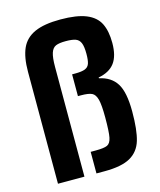

<svg xmlns="http://www.w3.org/2000/svg" viewBox="-112 -831 757 911"><g transform="rotate(-15 266.0 -375.0)"><path d="M271 -750Q352 -750 398 -731Q444 -712 462.5 -674.5Q481 -637 481 -579Q481 -515 455.5 -481Q430 -447 376 -437V-433Q434 -421 461 -378Q488 -335 488 -240Q488 -149 473 -99Q458 -49 415 -24.5Q372 0 288 0H248V-106H272Q314 -106 330 -113.5Q346 -121 351.5 -148Q357 -175 357 -246Q357 -307 350 -334Q343 -361 326.5 -369Q310 -377 273 -377H258V-484H273Q306 -484 322 -490.5Q338 -497 343.5 -513Q349 -529 349 -561Q349 -597 341.5 -614.5Q334 -632 317.5 -638Q301 -644 269 -644Q237 -644 220.5 -637Q204 -630 196.5 -607.5Q189 -585 189 -539V0H59V-550Q59 -621 78.5 -664.5Q98 -708 144.5 -729Q191 -750 271 -750Z"/></g></svg>

Font: Saira Semi Condensed SemiBold
Style: Regular
Weight: 600
Width: 4
Designer: Hector Gatti with collaboration of the Omnibus-Type team
Foundry: Omnibus-Type
Version: Version 1.001; ttfautohint (v1.8)